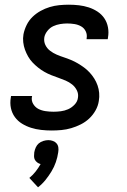

<svg xmlns="http://www.w3.org/2000/svg" viewBox="-20 -548 540 818"><path d="M200 8Q178 8 155.5 5.5Q133 3 112.5 -3.5Q92 -10 74 -21Q56 -32 43.5 -49Q31 -66 26.5 -87.5Q22 -109 26 -132L27 -139H117L116 -136Q113 -119 121.5 -105Q130 -91 143.5 -84Q157 -77 174 -74.5Q191 -72 208 -72Q223 -72 239 -74Q255 -76 270 -82.5Q285 -89 297.5 -102Q310 -115 312 -131Q315 -148 307.5 -163Q300 -178 287.5 -188Q275 -198 260 -204.5Q245 -211 229 -216.5Q213 -222 198 -228Q183 -234 169 -242Q155 -250 142.5 -260Q130 -270 119 -281.5Q108 -293 100 -307Q92 -321 86.5 -336Q81 -351 79 -368Q77 -385 80 -402Q84 -422 93.5 -441.5Q103 -461 118.5 -476Q134 -491 153 -501.5Q172 -512 192 -518Q212 -524 232.5 -526Q253 -528 273 -528Q295 -528 316.5 -525.5Q338 -523 358 -516.5Q378 -510 395.5 -498.5Q413 -487 424.5 -470Q436 -453 440 -431.5Q444 -410 440 -388L439 -381H349V-384Q352 -400 345.5 -414Q339 -428 326 -435.5Q313 -443 297.5 -445.5Q282 -448 266 -448Q252 -448 236.5 -445.5Q221 -443 207 -436.5Q193 -430 182.5 -417Q172 -404 169 -390Q166 -372 173 -357Q180 -342 193 -332Q206 -322 221 -315.5Q236 -309 251.5 -304Q267 -299 282.5 -292.5Q298 -286 311.5 -278Q325 -270 338 -260.5Q351 -251 362 -239Q373 -227 381.5 -213.5Q390 -200 395.5 -184.5Q401 -169 402.5 -152Q404 -135 401 -118Q398 -97 387 -77.5Q376 -58 360 -43Q344 -28 324 -18Q304 -8 283.5 -2Q263 4 242 6Q221 8 200 8ZM142 250 105 210Q120 198 132 182.5Q144 167 153 151Q145 149 138.5 144Q132 139 128.5 132.5Q125 126 125 117.5Q125 109 126 101Q128 90 132.5 80Q137 70 145 63Q153 56 164.5 52.5Q176 49 186 49Q196 49 205.5 52.5Q215 56 221 63Q227 70 228.5 80Q230 90 228 101Q225 122 218 142.5Q211 163 199.5 182Q188 201 174 218.5Q160 236 142 250Z"/></svg>

Font: Iosevka Term Curly Md Obl
Style: Regular
Weight: 500
Italic angle: -9°
Designer: Belleve Invis
Foundry: Belleve Invis
Version: Version 32.3.0